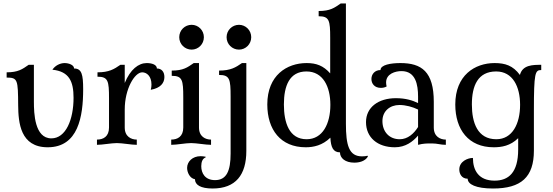

<svg xmlns="http://www.w3.org/2000/svg" viewBox="-20 -829 3163 1099"><path d="M253 14C428 14 456 -162 456 -318C456 -402 448 -437 404 -437C404 -458 372 -468 350 -468C323 -468 295 -453 280 -430C376 -420 401 -363 401 -269C401 -145 357 -37 274 -37C178 -37 174 -181 174 -247V-458H144C108 -433 84 -415 18 -415V-385C82 -385 83 -372 84 -226C85 -127 96 14 253 14Z M694 -202C694 -321 751 -415 794 -415C820 -415 847 -393 847 -345C847 -336 846 -326 843 -315C899 -325 921 -354 921 -388C921 -419 904 -437 878 -437C878 -459 849 -468 820 -468C773 -468 726 -432 694 -354V-458H669C633 -433 604 -415 538 -415V-390C599 -390 604 -366 604 -266V-99C604 -47 571 -30 535 -30V0C566 0 618 -10 649 -10C680 -10 732 0 763 0V-30C731 -30 694 -47 694 -99Z M1006 -616C1006 -576 1038 -545 1077 -545C1115 -545 1147 -576 1147 -616C1147 -656 1115 -687 1077 -687C1038 -687 1006 -656 1006 -616ZM1119 -468H1089C1053 -443 1029 -425 963 -425V-395C1024 -395 1029 -371 1029 -271V-99C1029 -47 996 -30 960 -30V0C991 0 1043 -10 1074 -10C1105 -10 1157 0 1188 0V-30C1156 -30 1119 -47 1119 -99Z M1390 -468H1365C1329 -443 1300 -425 1234 -425V-400C1295 -400 1300 -376 1300 -276V50C1300 149 1277 202 1211 202C1154 202 1132 163 1132 122C1132 97 1140 78 1157 72V68C1146 66 1136 65 1128 65C1082 65 1051 96 1051 132C1051 157 1066 192 1096 197C1096 229 1128 250 1197 250C1329 250 1390 172 1390 35ZM1277 -616C1277 -576 1309 -545 1348 -545C1386 -545 1418 -576 1418 -616C1418 -656 1386 -687 1348 -687C1309 -687 1277 -656 1277 -616Z M1960 -809H1930C1894 -784 1870 -766 1804 -766V-736C1865 -736 1870 -712 1870 -612V-409C1831 -453 1791 -468 1735 -468C1622 -468 1510 -398 1510 -231C1510 -87 1586 14 1730 14C1775 14 1826 3 1871 -41C1874 14 1887 43 1926 43C1926 76 1956 102 2008 102C2035 102 2069 95 2086 67L2083 62C2077 65 2061 66 2052 66C1977 66 1960 2 1960 -121ZM1735 -32C1635 -32 1605 -127 1605 -231C1605 -338 1637 -420 1734 -420C1829 -420 1871 -333 1871 -229C1871 -121 1827 -32 1735 -32Z M2463 -246C2463 -419 2393 -468 2272 -468C2217 -468 2158 -458 2158 -428C2125 -428 2106 -404 2106 -377C2106 -351 2123 -326 2160 -326C2171 -326 2182 -328 2193 -334C2191 -343 2190 -350 2190 -357C2190 -407 2243 -422 2278 -422C2359 -422 2373 -345 2373 -276V-239C2342 -254 2303 -267 2246 -267C2146 -267 2075 -215 2075 -130C2075 -42 2141 14 2240 14C2301 14 2343 -18 2373 -53V0C2404 -8 2422 -8 2453 -8C2484 -8 2501 0 2532 0V-30C2500 -30 2463 -47 2463 -99ZM2268 -32C2208 -32 2169 -75 2169 -136C2169 -194 2213 -228 2266 -228C2303 -228 2342 -217 2373 -202V-102C2349 -64 2314 -32 2268 -32Z M2806 14C2851 14 2901 6 2946 -38V27C2946 159 2891 205 2811 205C2720 205 2687 146 2687 75C2657 75 2609 95 2609 141C2609 165 2622 194 2657 194C2657 226 2704 250 2802 250C2963 250 3036 185 3036 33V-195C3036 -414 3043 -428 3078 -428V-458C3030 -458 2971 -458 2956 -400C2916 -454 2871 -468 2811 -468C2698 -468 2586 -398 2586 -231C2586 -87 2662 14 2806 14ZM2821 -32C2713 -32 2681 -127 2681 -231C2681 -338 2715 -420 2820 -420C2915 -420 2957 -333 2957 -229C2957 -121 2913 -32 2821 -32Z"/></svg>

Font: Milonga
Style: Regular
Weight: 400
Designer: Pablo Impallari, Brenda Gallo, Rodrigo Fuenzalida
Foundry: Pablo Impallari, Brenda Gallo, Rodrigo Fuenzalida
Version: Version 1.000